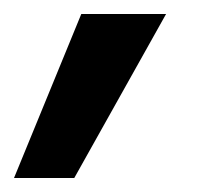

<svg xmlns="http://www.w3.org/2000/svg" viewBox="-28 -130 293 274"><path d="M78 124H-8L88 -110H209Z"/></svg>

Font: Hind Madurai Medium
Style: Regular
Weight: 500
Designer: Jyotish Sonowal
Foundry: Indian Type Foundry
Version: Version 1.001;PS 1.0;hotconv 1.0.86;makeotf.lib2.5.63406; tt